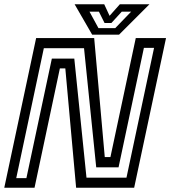

<svg xmlns="http://www.w3.org/2000/svg" viewBox="-32 -878 796 898"><path d="M44 -45H91.5L210.5 -604H315.5L372.5 -47H559.5L688.5 -654H641L522.5 -95.5H418L361 -652.5H173ZM-12 0 137 -700H408.5L458 -143.5H484.5L603 -700H744.5L595.5 0H324L273.5 -558H248L129.5 0ZM399 -716 317 -858H455.5L480.5 -804L528.5 -858H667L525 -716ZM428.5 -746.5H507L581.5 -823.5H537.5L489 -770.5H457L430.5 -823.5H386.5Z"/></svg>

Font: Tourney Thin Medium
Style: Italic
Weight: 500
Italic angle: -12°
Version: Version 1.015